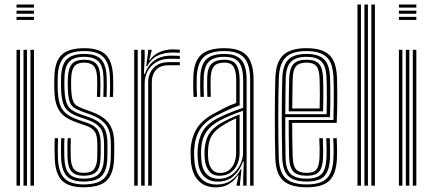

<svg xmlns="http://www.w3.org/2000/svg" viewBox="-20 -820 1912 848"><path d="M53 -786.5V-800H130V-786.5ZM53 -732V-745.5H130V-732ZM53 -759.2V-772.8H130V-759.2ZM114.5 0V-600H130V0ZM53 0V-600H68.5V0ZM83.8 0V-600H99.2V0Z M349.2 7.2Q283.8 7.2 253.9 -22.5Q224 -52.2 221.8 -121.2Q221 -142.8 220.9 -165.8Q220.8 -188.8 222 -209.5H236.2Q235.2 -189.8 235.2 -165.8Q235.2 -141.8 235.8 -122Q238 -59.8 264.4 -32.6Q290.8 -5.5 349.2 -5.5Q413.2 -5.5 440.2 -32.8Q467.2 -60 469 -119.5Q469.5 -131.5 469.6 -141.8Q469.8 -152 469.6 -162.4Q469.5 -172.8 469.5 -184.8Q469.5 -241.8 446.8 -270Q424 -298.2 378 -314.8L340 -328.2Q317.5 -336.5 304.9 -346.1Q292.2 -355.8 286.8 -373.6Q281.2 -391.5 279.8 -424Q279 -436.5 279 -449Q279 -461.5 279.8 -476.5Q281.8 -519.2 298 -537.8Q314.2 -556.2 352.2 -556.2Q387.8 -556.2 404.6 -538.5Q421.5 -520.8 423 -477.2Q423.5 -463.8 423.5 -441.2Q423.5 -418.8 422.5 -392H408.2Q409.5 -417.8 409.4 -438.9Q409.2 -460 408.8 -476.8Q407.8 -513 394.2 -528.2Q380.8 -543.5 352.2 -543.5Q322.2 -543.5 309.1 -528Q296 -512.5 294.5 -476.5Q294 -462.2 294 -451.1Q294 -440 294.5 -424Q296 -394.2 301 -378.6Q306 -363 316.5 -355.2Q327 -347.5 344.5 -341L381.8 -327.2Q412.8 -316.2 435.8 -300Q458.8 -283.8 471.6 -256.6Q484.5 -229.5 484.5 -184.8Q484.5 -172.5 484.5 -162.1Q484.5 -151.8 484.5 -141.6Q484.5 -131.5 483.8 -119.5Q482 -54.2 452.2 -23.5Q422.5 7.2 349.2 7.2ZM349.2 -18.2Q296.8 -18.2 274.4 -43.2Q252 -68.2 250 -122.5Q249.5 -142.8 249.2 -163.8Q249 -184.8 250.2 -209.5H264.8Q263.2 -184.5 263.6 -162Q264 -139.5 264.2 -123.2Q265.8 -74 285.5 -52.5Q305.2 -31 349.2 -31Q398.5 -31 418 -53Q437.5 -75 439 -120Q439.8 -138 439.6 -152.4Q439.5 -166.8 439.5 -184.8Q439.5 -232 422.6 -254.6Q405.8 -277.2 370.5 -289.5L331.2 -303Q302.2 -313.2 284.9 -326.2Q267.5 -339.2 259.5 -362Q251.5 -384.8 249.8 -423.8Q249.2 -440.5 249.4 -451.6Q249.5 -462.8 249.8 -476.8Q250.8 -531.8 273.9 -556.8Q297 -581.8 352.2 -581.8Q403.8 -581.8 426.5 -557.9Q449.2 -534 451 -478.8Q451.5 -461 451.8 -440Q452 -419 450.8 -392H436.5Q437.8 -420.2 437.6 -441.1Q437.5 -462 437 -478.8Q435.5 -528 415.2 -548.5Q395 -569 352.2 -569Q305.5 -569 285.5 -547.1Q265.5 -525.2 264.8 -476.8Q264.5 -462 264.2 -451.2Q264 -440.5 264.8 -423.8Q266.5 -386.5 273.8 -366.2Q281 -346 296 -335.1Q311 -324.2 335.5 -315.5L374.2 -302Q415.2 -287.8 434.9 -262.4Q454.5 -237 454.5 -184.8Q454.5 -166.8 454.6 -152.1Q454.8 -137.5 454 -119.8Q452.2 -67.2 429.1 -42.8Q406 -18.2 349.2 -18.2ZM349.2 -43.8Q313.8 -43.8 296.8 -61.9Q279.8 -80 278.2 -124Q278 -142 277.8 -164.1Q277.5 -186.2 278.8 -209.5H292.8Q291.8 -189.8 291.9 -167.4Q292 -145 292.5 -125Q293.5 -88.2 306.9 -72.4Q320.2 -56.5 349.2 -56.5Q382 -56.5 394.9 -72.5Q407.8 -88.5 409.2 -120.2Q410 -137.8 409.9 -152.2Q409.8 -166.8 409.8 -184.8Q409.8 -223.2 397.8 -239.6Q385.8 -256 362.8 -264L322.2 -278Q290 -289 267.5 -304.6Q245 -320.2 232.9 -348.2Q220.8 -376.2 220 -423.8Q219.2 -441.5 219.5 -454.2Q219.8 -467 220 -476.8Q220.8 -545.8 251 -576.5Q281.2 -607.2 352.2 -607.2Q418 -607.2 447.5 -577.9Q477 -548.5 479.5 -480Q480 -461.8 480.1 -438Q480.2 -414.2 479 -392H465Q466 -412.5 466 -436.2Q466 -460 465.5 -479.2Q463.2 -541 436.9 -567.8Q410.5 -594.5 352.2 -594.5Q289.2 -594.5 262.5 -566.6Q235.8 -538.8 234.8 -476.8Q234.8 -462.2 234.5 -451.2Q234.2 -440.2 234.8 -423.8Q236.5 -380.8 246.1 -355.5Q255.8 -330.2 275.5 -315.8Q295.2 -301.2 326.8 -290.5L366.5 -276.8Q399.8 -265.5 412.2 -244.6Q424.8 -223.8 424.8 -184.8Q424.8 -174.5 424.8 -164.2Q424.8 -154 424.8 -143.2Q424.8 -132.5 424 -120.2Q422.8 -80.8 406.1 -62.2Q389.5 -43.8 349.2 -43.8Z M603.5 0V-600H618.8L619 -563L615.5 -493.2H619.5Q633.8 -532.8 662.8 -553.5Q691.8 -574.2 734.8 -574.2Q745.5 -574.2 756.6 -573.9Q767.8 -573.5 774.2 -573.2V-559.5Q767.2 -560 755.4 -560.2Q743.5 -560.5 732.2 -560.5Q694 -560.5 668.8 -544.6Q643.5 -528.8 631.2 -504.5Q619 -480.2 619 -454.8V0ZM572.8 0V-600H588.2V0ZM634.5 0V-456Q634.5 -494.2 658.1 -519.9Q681.8 -545.5 726 -545.5Q738.2 -545.5 750.6 -545.5Q763 -545.5 774.2 -545.5V-531.8Q763 -532 750.4 -531.9Q737.8 -531.8 726 -531.8Q686.8 -531.8 668.6 -510.8Q650.5 -489.8 650.5 -457.2V0ZM625.5 -527.8 634 -587V-600H649.5L649.8 -595.8L638.8 -554H641.8Q656.2 -577 683.8 -589.4Q711.2 -601.8 741 -601.8Q748 -601.8 756.4 -601.5Q764.8 -601.2 774.2 -600.5V-586.8Q766 -587.5 758 -587.8Q750 -588 742 -588Q704.2 -588 675.6 -573.9Q647 -559.8 630 -527.8Z M1084.8 0V-466Q1084.8 -534.8 1058.4 -564.6Q1032 -594.5 971 -594.5Q908 -594.5 879.8 -567.8Q851.5 -541 849 -479.5Q848.2 -459.8 848.5 -437Q848.8 -414.2 850 -392.2H834.8Q833.5 -415 833.2 -436.9Q833 -458.8 833.8 -480Q836 -548.2 868.1 -577.8Q900.2 -607.2 971 -607.2Q1017.2 -607.2 1045.6 -592.9Q1074 -578.5 1087 -547.5Q1100 -516.5 1100 -466V0ZM946 -30.2Q979.5 -30.2 1003.5 -48Q1027.5 -65.8 1040.5 -92.4Q1053.5 -119 1053.5 -145.5V-330.8Q1030.8 -323.2 1003.1 -312Q975.5 -300.8 950.8 -287.8Q909.5 -265.8 889.8 -235.2Q870 -204.8 868 -155Q867.5 -144.2 868 -134.5Q868.5 -124.8 869.2 -114.2Q872 -72.8 892.2 -51.5Q912.5 -30.2 946 -30.2ZM949.2 -43.8Q920 -43.8 903.9 -63.8Q887.8 -83.8 884.5 -115.2Q883.5 -126.5 883.2 -136.5Q883 -146.5 883.2 -154Q885.5 -199.2 902.5 -227.2Q919.5 -255.2 956 -276Q973.5 -286 995.2 -296.2Q1017 -306.5 1038.2 -314.5V-144Q1038.2 -119 1028.6 -96Q1019 -73 999.4 -58.4Q979.8 -43.8 949.2 -43.8ZM951.2 -56.2Q976 -56.2 991.8 -68.8Q1007.5 -81.2 1015.1 -101.1Q1022.8 -121 1022.8 -143V-297.2Q1006 -290 990.9 -281.9Q975.8 -273.8 961.2 -264.2Q929.2 -244.2 914.6 -219.8Q900 -195.2 898.8 -154Q898.5 -145.2 898.6 -136Q898.8 -126.8 899.8 -116.8Q902 -91.2 914.9 -73.8Q927.8 -56.2 951.2 -56.2ZM932.8 7.5Q883.5 7.5 855.2 -23.4Q827 -54.2 823 -110.5Q822.2 -124.8 822 -138.1Q821.8 -151.5 822 -160.5Q825.5 -214.5 849.9 -253.6Q874.2 -292.8 933.8 -323.2Q951 -332.8 965.1 -340Q979.2 -347.2 993.1 -353.4Q1007 -359.5 1023.2 -365.2V-466Q1023.2 -503.5 1012.5 -523.5Q1001.8 -543.5 971 -543.5Q938.8 -543.5 925.2 -527.4Q911.8 -511.2 910.5 -476.8Q910 -462.2 910 -441Q910 -419.8 911 -392.2H895.8Q894.8 -421.2 894.8 -441.4Q894.8 -461.5 895.2 -478Q896.5 -520.5 914.6 -538.4Q932.8 -556.2 971 -556.2Q1009.8 -556.2 1024.1 -533.5Q1038.5 -510.8 1038.5 -466V-354.8Q1010.5 -345.2 986.2 -334.1Q962 -323 939 -311.2Q884 -283.2 862.2 -246.6Q840.5 -210 837.5 -159.2Q837 -147.8 837.2 -136.4Q837.5 -125 838.5 -111.8Q842 -60 867.6 -32.5Q893.2 -5 937 -5Q975.5 -5 1002 -24Q1028.5 -43 1043 -72.5H1046.5L1040.2 -13.2V0H1024.8V-4.5L1033.8 -46H1031Q1014 -20.5 990.1 -6.5Q966.2 7.5 932.8 7.5ZM1054.2 0V-37.2L1056.8 -107H1053.5Q1040.5 -68.8 1012.5 -43.2Q984.5 -17.8 941 -17.8Q903 -17.8 880 -42.1Q857 -66.5 853.8 -112.8Q853 -126 852.6 -136.8Q852.2 -147.5 852.8 -157.8Q855.5 -205.5 875.1 -239.9Q894.8 -274.2 945 -299.5Q963.2 -308.8 982.9 -317.1Q1002.5 -325.5 1021 -332.4Q1039.5 -339.2 1054 -343.8V-466Q1054 -521.2 1034.9 -545.1Q1015.8 -569 971 -569Q924 -569 902.8 -548Q881.5 -527 879.8 -478.2Q879 -458.8 879.2 -436.2Q879.5 -413.8 880.5 -392.2H865.2Q864.2 -414.5 864 -437.2Q863.8 -460 864.5 -478.8Q866.5 -534 891.2 -557.9Q916 -581.8 971 -581.8Q1023.8 -581.8 1046.5 -554.9Q1069.2 -528 1069.2 -466V0Z M1335 7.2Q1265 7.2 1231.8 -21.5Q1198.5 -50.2 1196 -121.2Q1195 -155.8 1194.4 -201.2Q1193.8 -246.8 1193.8 -296.1Q1193.8 -345.5 1194.4 -392.6Q1195 -439.8 1196 -477.2Q1199 -546.5 1231.1 -576.9Q1263.2 -607.2 1334 -607.2Q1401 -607.2 1433.1 -578.6Q1465.2 -550 1468.2 -479.5Q1468.8 -465.2 1469.1 -444Q1469.5 -422.8 1469.6 -396.2Q1469.8 -369.8 1469.1 -339.5Q1468.5 -309.2 1467.2 -277.2H1270.5Q1270.5 -249.8 1270.8 -223.5Q1271 -197.2 1271.5 -173Q1272 -148.8 1272.8 -126.5Q1274 -88 1287.6 -72.2Q1301.2 -56.5 1335 -56.5Q1365.5 -56.5 1377.5 -71.1Q1389.5 -85.8 1391.2 -125Q1392 -140 1391.8 -161.9Q1391.5 -183.8 1390.2 -209.5H1405.8Q1407 -182.8 1407.2 -161.5Q1407.5 -140.2 1406.8 -124.2Q1404.8 -78.8 1388.9 -61.2Q1373 -43.8 1335 -43.8Q1293.5 -43.8 1276 -62Q1258.5 -80.2 1257 -125Q1256.5 -146 1256 -174.2Q1255.5 -202.5 1255.4 -232.9Q1255.2 -263.2 1255.2 -290H1452.5Q1453.5 -319.2 1453.9 -347.1Q1454.2 -375 1454.2 -399.9Q1454.2 -424.8 1453.9 -445Q1453.5 -465.2 1452.8 -479.2Q1450 -544.2 1420.9 -569.4Q1391.8 -594.5 1334 -594.5Q1270 -594.5 1242 -566.5Q1214 -538.5 1211.5 -476.5Q1210.2 -438.2 1209.6 -391.5Q1209 -344.8 1209 -296.2Q1209 -247.8 1209.6 -202.6Q1210.2 -157.5 1211.2 -122.5Q1213.5 -58.2 1242.6 -31.9Q1271.8 -5.5 1335 -5.5Q1396.5 -5.5 1423.2 -31.9Q1450 -58.2 1452.8 -122Q1453.2 -133.2 1453.4 -147.4Q1453.5 -161.5 1453.1 -177.5Q1452.8 -193.5 1451.8 -209.5H1467.2Q1468.2 -187.8 1468.6 -164.1Q1469 -140.5 1468.2 -121.2Q1465.2 -51.8 1434.8 -22.2Q1404.2 7.2 1335 7.2ZM1335 -18.2Q1279 -18.2 1253.9 -41.9Q1228.8 -65.5 1226.5 -123Q1225.5 -160 1225 -206.4Q1224.5 -252.8 1224.5 -301.8Q1224.5 -350.8 1225 -395.9Q1225.5 -441 1226.8 -475.2Q1229 -534.2 1254.6 -558Q1280.2 -581.8 1334 -581.8Q1384.8 -581.8 1409.9 -559.4Q1435 -537 1437.5 -478.5Q1438.2 -463.2 1438.8 -436.8Q1439.2 -410.2 1439 -376Q1438.8 -341.8 1437.5 -302.8H1239.8Q1239.8 -251.2 1240 -211Q1240.2 -170.8 1241.2 -124.2Q1242 -74 1262.9 -52.5Q1283.8 -31 1335 -31Q1379.8 -31 1399.6 -50.9Q1419.5 -70.8 1422 -123Q1422.8 -139.8 1422.5 -161.9Q1422.2 -184 1421 -209.5H1436.5Q1437.5 -185.2 1437.9 -162.8Q1438.2 -140.2 1437.5 -122.5Q1434.8 -64.8 1411.9 -41.5Q1389 -18.2 1335 -18.2ZM1240 -315.5H1422.5Q1423.5 -349.5 1423.5 -381.2Q1423.5 -413 1423.1 -438.2Q1422.8 -463.5 1422 -478Q1419.8 -529.8 1398.5 -549.4Q1377.2 -569 1334 -569Q1287.8 -569 1265.9 -548.1Q1244 -527.2 1242 -474.5Q1241.2 -448 1240.8 -404Q1240.2 -360 1240 -315.5ZM1255.2 -328.2Q1255.5 -349.2 1255.6 -373.6Q1255.8 -398 1256.2 -423.6Q1256.8 -449.2 1257.2 -473.8Q1259.2 -519.5 1276.9 -537.9Q1294.5 -556.2 1334 -556.2Q1371.8 -556.2 1388.4 -538.5Q1405 -520.8 1406.8 -477Q1407.2 -465 1407.8 -442.9Q1408.2 -420.8 1408.1 -391.4Q1408 -362 1407 -328.2ZM1270.8 -341H1391.8Q1392.5 -370.5 1392.6 -397.5Q1392.8 -424.5 1392.2 -445.1Q1391.8 -465.8 1391.2 -476.5Q1389.8 -514.2 1376.6 -528.9Q1363.5 -543.5 1334 -543.5Q1302 -543.5 1288 -528Q1274 -512.5 1272.8 -473Q1272.2 -453.5 1271.9 -432.6Q1271.5 -411.8 1271.2 -389Q1271 -366.2 1270.8 -341Z M1620.2 0V-800H1635.8V0ZM1558.8 0V-800H1574.2V0ZM1589.5 0V-800H1605V0Z M1741.8 -786.5V-800H1818.8V-786.5ZM1741.8 -732V-745.5H1818.8V-732ZM1741.8 -759.2V-772.8H1818.8V-759.2ZM1803.2 0V-600H1818.8V0ZM1741.8 0V-600H1757.2V0ZM1772.5 0V-600H1788V0Z"/></svg>

Font: Big Shoulders Inline Display Thin Medium
Style: Regular
Weight: 500
Version: Version 2.002